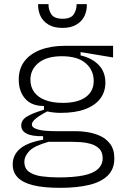

<svg xmlns="http://www.w3.org/2000/svg" viewBox="-20 -733 608 922"><path d="M269 169Q189 169 139 156.5Q89 144 65 119Q41 94 41 57Q41 11 76.5 -19Q112 -49 187 -62V-79Q133 -78 107.5 -91.5Q82 -105 82 -130Q82 -156 108 -172.5Q134 -189 191 -206V-224Q131 -224 100.5 -259.5Q70 -295 70 -351Q70 -403 97.5 -439Q125 -475 175 -494Q225 -513 292 -513H523V-457L367 -483V-467Q422 -454 454 -421Q486 -388 486 -336Q486 -292 461.5 -259.5Q437 -227 389.5 -209Q342 -191 271 -191Q256 -191 240.5 -192.5Q225 -194 207 -198Q172 -180 152.5 -164Q133 -148 133 -135Q133 -122 152.5 -114.5Q172 -107 199.5 -105Q227 -103 250 -103H350Q370 -103 399.5 -98.5Q429 -94 458.5 -81.5Q488 -69 508.5 -42.5Q529 -16 529 28Q529 79 497.5 110Q466 141 408 155Q350 169 269 169ZM262 119Q333 119 380 109.5Q427 100 450 79Q473 58 473 27Q473 -3 456.5 -19Q440 -35 416 -42Q392 -49 367 -50.5Q342 -52 324 -52H213Q145 -33 121 -8Q97 17 97 44Q97 77 120.5 93Q144 109 182 114Q220 119 262 119ZM282 -239Q354 -239 392 -267Q430 -295 430 -344Q430 -396 391.5 -429.5Q353 -463 277 -463Q204 -463 165 -431Q126 -399 126 -350Q126 -316 144 -291Q162 -266 197 -252.5Q232 -239 282 -239ZM163 -713H213Q212 -687 226 -665Q240 -643 281 -643Q320 -643 334 -664Q348 -685 348 -713H397Q398 -682 385.5 -656Q373 -630 346.5 -614.5Q320 -599 280 -599Q239 -599 212.5 -615Q186 -631 174 -657Q162 -683 163 -713Z"/></svg>

Font: Bricolage Grotesque ExtraLight
Style: Regular
Weight: 250
Designer: Mathieu Triay
Foundry: Atelier Triay
Version: Version 1.000;gftools[0.9.30]